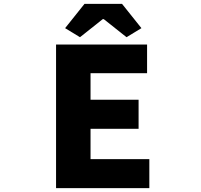

<svg xmlns="http://www.w3.org/2000/svg" viewBox="-20 -975 1040 995"><path d="M270.5 0V-744.1H742.2V-595.7H449.2V-458H698.2V-307.6H449.2V-150.4H753.9V0ZM317.4 -829.1 418 -955.1H612.3L712.9 -829.1L635.7 -782.2L517.6 -876H512.7L394.5 -782.2Z"/></svg>

Font: Gen Shin Gothic Monospace Heavy
Style: Bold
Weight: 800
Designer: [Source Han Sans]
Ryoko NISHIZUKA  (kana & ideographs); Paul D. Hunt (Latin, Greek & Cyrillic); Wenlong ZHANG  (bopomofo
Version: Version 1.002.20150607